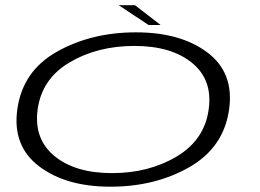

<svg xmlns="http://www.w3.org/2000/svg" viewBox="-20 -716 1003 742"><path d="M407 5.5Q234.5 5.5 130.8 -73.5Q27 -152.5 47 -294Q67.5 -441.5 200 -516.2Q332.5 -591 505.5 -591Q678 -591 781.5 -513.2Q885 -435.5 865.5 -294Q845 -146.5 712.5 -70.5Q580 5.5 407 5.5ZM413 -47Q555 -47 662.8 -111.2Q770.5 -175.5 786.5 -293.5Q802.5 -407.5 722.2 -473Q642 -538.5 499.5 -538.5Q357 -538.5 249.5 -475.2Q142 -412 125.5 -293.5Q110 -179.5 190.2 -113.2Q270.5 -47 413 -47ZM554 -619.5 438.5 -696H501.5L600.5 -619.5Z"/></svg>

Font: Anybody UltraExpanded Light
Style: Italic
Weight: 300
Width: 9
Italic angle: -10°
Designer: Tyler Finck
Foundry: Etcetera Type Company
Version: Version 1.010; ttfautohint (v1.8.3) -l 8 -r 50 -G 200 -x 14 